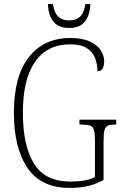

<svg xmlns="http://www.w3.org/2000/svg" viewBox="-20 -910 599 940"><path d="M320 10Q181 10 114.5 -88Q48 -186 48 -358Q48 -537 121.5 -630.5Q195 -724 325 -724Q383 -724 419.5 -707Q456 -690 473 -664Q490 -638 490 -611Q490 -561 457 -561Q457 -598 444.5 -628Q432 -658 403 -675.5Q374 -693 324 -693Q211 -693 151.5 -607.5Q92 -522 92 -358Q92 -198 146 -109.5Q200 -21 325 -21Q361 -21 393 -26.5Q425 -32 445 -44V-222Q445 -256 440 -273Q435 -290 422 -295Q409 -300 384 -300H369V-324H549V-300H541Q519 -300 507.5 -294.5Q496 -289 491.5 -272.5Q487 -256 487 -221V-29Q451 -9 411.5 0.5Q372 10 320 10ZM319 -773Q267 -773 241.5 -804.5Q216 -836 215 -890H239Q246 -846 266 -828Q286 -810 319 -810Q351 -810 371 -827.5Q391 -845 398 -890H422Q421 -837 396 -805Q371 -773 319 -773Z"/></svg>

Font: Noto Serif Myanmar Condensed ExtraLight
Style: Regular
Weight: 200
Width: 3
Designer: Ben Mitchell and the Monotype Design Team
Foundry: Monotype Imaging Inc.
Version: Version 2.106; ttfautohint (v1.8.4.7-5d5b)